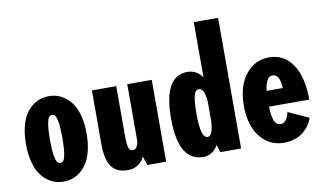

<svg xmlns="http://www.w3.org/2000/svg" viewBox="-80 -973 1960 1158"><g transform="rotate(-10 900.0 -394.5)"><path d="M38.5 -251Q38.5 -308.5 49.8 -354.5Q61 -400.5 79 -429.2Q97 -458 121.8 -477.2Q146.5 -496.5 171.8 -504.2Q197 -512 224 -512Q251 -512 276 -504.2Q301 -496.5 325.8 -477.2Q350.5 -458 369 -429.2Q387.5 -400.5 398.8 -354.5Q410 -308.5 410 -251Q410 -193 398.8 -147Q387.5 -101 369 -72Q350.5 -43 325.8 -23.8Q301 -4.5 276 3.2Q251 11 224 11Q197 11 172 3.2Q147 -4.5 122.2 -23.8Q97.5 -43 79.2 -72Q61 -101 49.8 -147Q38.5 -193 38.5 -251ZM224 -103.5Q235.5 -103.5 243.2 -113.8Q251 -124 256.2 -158Q261.5 -192 261.5 -251Q261.5 -309 256.2 -342.8Q251 -376.5 243.2 -387Q235.5 -397.5 224 -397.5Q211.5 -397.5 203.8 -387Q196 -376.5 190.8 -343Q185.5 -309.5 185.5 -251Q185.5 -192 191 -158Q196.5 -124 204.2 -113.8Q212 -103.5 224 -103.5Z M616 10Q551 10 518.8 -32.2Q486.5 -74.5 486.5 -171.5V-501H635.5V-198.5Q635.5 -144 642.5 -123.8Q649.5 -103.5 668 -103.5Q683 -103.5 692 -118Q701 -132.5 703 -154.5V-501H853V0H737.5L720 -54.5Q688 10 616 10Z M1312 0H1184.5L1170.5 -46.5Q1137.5 11 1079.5 11Q927 11 927 -251Q927 -511 1072 -511Q1128 -511 1163 -462.5V-800H1312ZM1083 -251Q1083 -103.5 1125.5 -103.5Q1158.5 -103.5 1163 -195.5V-311Q1157.5 -396.5 1122.5 -396.5Q1100 -396.5 1091.5 -360.5Q1083 -324.5 1083 -251Z M1750.5 -111Q1744.5 -89.5 1731 -69Q1717.5 -48.5 1696.2 -30Q1675 -11.5 1643 -0.2Q1611 11 1573.5 11Q1485.5 11 1429.2 -58.5Q1373 -128 1373 -250Q1373 -372 1429.5 -442Q1486 -512 1572 -512Q1662.5 -512 1715.2 -436Q1768 -360 1768 -219H1521.5Q1523.5 -157.5 1535.5 -130.5Q1547.5 -103.5 1573.5 -103.5Q1593 -103.5 1606.8 -121.8Q1620.5 -140 1625 -168ZM1574.5 -401Q1533.5 -401 1524 -315.5H1622.5Q1622.5 -330 1620.2 -343.8Q1618 -357.5 1613 -371Q1608 -384.5 1598 -392.8Q1588 -401 1574.5 -401Z"/></g></svg>

Font: League Mono Condensed
Style: Bold
Weight: 700
Width: 1
Designer: Tyler Finck
Foundry: The League of Moveable Type / Tyler Finck
Version: Version 2.210